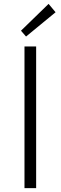

<svg xmlns="http://www.w3.org/2000/svg" viewBox="-20 -968 312 988"><path d="M106 0H166V-729H106ZM114 -780 266 -905 230 -948 88 -810Z"/></svg>

Font: GenYoGothic2 TW L
Style: Regular
Weight: 300
Version: Version 2.100;PS 2.1;hotconv 16.6.51;makeotf.lib2.5.65220 DE